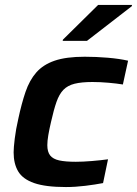

<svg xmlns="http://www.w3.org/2000/svg" viewBox="-20 -747 553 775"><path d="M246 8Q164 8 118 -8Q72 -24 53.5 -55Q35 -86 35 -132Q35 -150 39.5 -187.5Q44 -225 54 -268Q67 -329 83 -376Q99 -423 126.5 -454.5Q154 -486 200.5 -502Q247 -518 322 -518Q368 -518 415 -514Q462 -510 497 -502L476 -406Q452 -410 418 -413Q384 -416 353 -416Q309 -416 281 -409Q253 -402 236 -384.5Q219 -367 208 -335.5Q197 -304 186 -255Q179 -225 175 -201.5Q171 -178 171 -161Q171 -134 182.5 -119.5Q194 -105 219 -99.5Q244 -94 286 -94Q314 -94 350.5 -97Q387 -100 416 -104L396 -8Q365 -2 324.5 3Q284 8 246 8ZM233 -582 234 -587 376 -727H513L512 -722L331 -582Z"/></svg>

Font: Saira SemiExpanded SemiBold
Style: Italic
Weight: 600
Width: 6
Italic angle: -12°
Designer: Hector Gatti with collaboration of the Omnibus-Type team
Foundry: Omnibus-Type
Version: Version 1.101